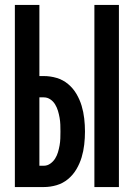

<svg xmlns="http://www.w3.org/2000/svg" viewBox="-20 -755 540 775"><path d="M361 0V-735H460V0ZM40 0V-735H139V-448H157Q183 -448 208.5 -440.5Q234 -433 254.5 -416Q275 -399 288.5 -376Q302 -353 309.5 -328Q317 -303 320 -276.5Q323 -250 323 -224Q323 -198 320 -171.5Q317 -145 309.5 -120Q302 -95 288.5 -72Q275 -49 254.5 -32Q234 -15 208.5 -7.5Q183 0 157 0ZM139 -86H157Q171 -86 183 -94.5Q195 -103 202.5 -115Q210 -127 214 -140.5Q218 -154 220.5 -168Q223 -182 223.5 -196Q224 -210 224 -224Q224 -238 223.5 -252Q223 -266 220.5 -280Q218 -294 214 -307.5Q210 -321 202.5 -333.5Q195 -346 183 -354Q171 -362 157 -362H139Z"/></svg>

Font: Iosevka Curly Semibold
Style: Regular
Weight: 600
Monospace: yes
Designer: Belleve Invis
Foundry: Belleve Invis
Version: Version 22.1.2; ttfautohint (v1.8.4)